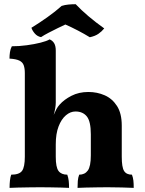

<svg xmlns="http://www.w3.org/2000/svg" viewBox="-20 -908 701 931"><path d="M570.4 -148Q570.4 -97.2 581.6 -79.1Q592.8 -61 619.8 -61Q625.2 -47.2 626.8 -32.2Q628.4 -17.2 628.4 3Q606.4 2 570.6 1Q534.8 0 501.4 0Q479.2 0 450.8 0.5Q422.4 1 396.9 1.5Q371.4 2 356 3Q356 -14.8 357.3 -30.9Q358.6 -47 364 -61Q391 -61 405.7 -81Q420.4 -101 420.4 -154.6V-256.8Q420.4 -319.4 401 -343.4Q381.6 -367.4 346 -367.4Q321.2 -367.4 299.4 -348.8Q277.6 -330.2 264 -294.9Q250.4 -259.6 250.4 -207.6V-148Q250.4 -96.8 263.9 -78.9Q277.4 -61 306.2 -61Q311.6 -46 313.2 -31Q314.8 -16 314.8 3Q300.2 2 276 1.5Q251.8 1 225.3 0.5Q198.8 0 175.4 0Q152 0 123.1 0.5Q94.2 1 67.6 1.5Q41 2 26.4 3Q26.4 -16 28.3 -33Q30.2 -50 34.4 -61Q73.4 -61 86.9 -79.5Q100.4 -98 100.4 -148V-292L250.4 -411Q250.4 -399 247.9 -383.4Q245.4 -367.8 240.4 -350.8Q246.4 -364.8 253 -377.6Q259.6 -390.4 269.8 -401.4Q290.6 -425 326.5 -443.5Q362.4 -462 408.8 -462Q451 -462 487.7 -445.9Q524.4 -429.8 547.4 -394Q570.4 -358.2 570.4 -299ZM100.4 -553.4Q100.4 -576.4 95 -591.5Q89.6 -606.6 73.6 -614.3Q57.6 -622 26 -623.8Q26 -639.6 28.3 -655.2Q30.6 -670.8 37.4 -683.6Q72.8 -683.6 109.9 -688.6Q147 -693.6 176.6 -701.1Q206.2 -708.6 220.6 -717Q234.4 -711.6 242.4 -698.7Q250.4 -685.8 250.4 -662.6V-536.8H100.4ZM100.4 -570.2H250.4V-411L100.4 -263.8ZM179 -728Q160.8 -731.4 148.6 -745.7Q136.4 -760 132.4 -773.4Q169.4 -796 209.2 -824.2Q249 -852.4 279 -879.4Q294.8 -884.4 312.3 -886Q329.8 -887.6 347 -887.6Q373.4 -859.6 408.2 -830Q443 -800.4 485.4 -770.2Q473.2 -755 457 -743.9Q440.8 -732.8 415.4 -727.4Q389.8 -743.2 358.2 -759.7Q326.6 -776.2 297 -789.2Q281.2 -782 259.4 -771.3Q237.6 -760.6 215.8 -749.3Q194 -738 179 -728Z"/></svg>

Font: Vollkorn
Style: Regular
Weight: 400
Designer: Friedrich Althausen
Foundry: Friedrich Althausen
Version: Version 4.104